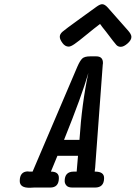

<svg xmlns="http://www.w3.org/2000/svg" viewBox="-20 -885 640 906"><path d="M73.2 -30.8Q73.2 -75.7 111.8 -76.2L117.2 -75.2H133.8L345.2 -570.8Q357.4 -598.6 368.2 -608.9Q378.9 -619.1 405.8 -619.1H434.1Q466.3 -619.1 465.8 -586.9Q465.8 -585.9 465.3 -583Q464.8 -580.1 464.8 -579.1L431.2 -124Q429.2 -89.8 426.8 -75.2H429.2Q471.2 -75.2 471.2 -44.9Q471.2 0 428.2 0H321.8Q301.8 0 293.5 -9.5Q285.2 -19 285.2 -30.8Q285.2 -74.7 327.1 -75.2H341.8L348.1 -149.9H251L220.2 -75.2Q258.3 -75.2 257.8 -44.9Q257.8 0 216.8 0H140.1Q138.2 0 131.1 0.5Q124 1 120.1 1Q73.2 1.5 73.2 -30.8ZM262.2 -710.9V-711.9Q262.2 -724.1 274.7 -735.1Q287.1 -746.1 358.9 -797.9Q404.8 -831.1 435.1 -853Q452.1 -865.2 461.9 -865.2Q474.1 -865.2 487.8 -850.1Q490.7 -847.2 584 -741.2Q600.1 -723.1 600.1 -710.9Q600.1 -695.8 582 -679.9Q564 -664.1 549.8 -664.1Q537.6 -664.1 529.3 -672.6Q521 -681.2 480 -735.8Q461.9 -757.8 452.1 -772Q424.3 -751 387.2 -720.5Q350.1 -689.9 332 -677.5Q314 -665 304.2 -665Q287.1 -665 274.7 -682.1Q262.2 -699.2 262.2 -710.9ZM282.2 -225.1H355Q366.2 -397.9 397 -541Q367.2 -436 282.2 -225.1Z"/></svg>

Font: CMU Typewriter Text
Style: BoldItalic
Weight: 700
Italic angle: -14.04°
Version: Version 0.7.0